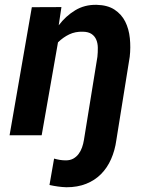

<svg xmlns="http://www.w3.org/2000/svg" viewBox="-20 -558 627 792"><path d="M233.4 -528.8 222.2 -453.6Q251 -491.7 290 -515.4Q329.1 -539.1 378.4 -538.1Q423.8 -537.1 452.6 -518.1Q481.4 -499 496.6 -468.8Q511.7 -438.5 515.6 -400.4Q519.5 -362.3 515.1 -323.7L460 19.5Q454.1 62.5 438.2 98.4Q422.4 134.3 396.7 160.2Q371.1 186 335.4 200.2Q299.8 214.4 254.4 214.4Q236.3 213.9 219 211.4Q201.7 209 184.1 205.1L203.1 96.2Q214.8 99.6 227.1 101.6Q239.3 103.5 251.5 103.5Q269.5 103.5 282.5 96.2Q295.4 88.9 304.2 77.1Q313 65.4 318.4 50.3Q323.7 35.2 326.2 19.5L381.8 -323.7Q383.8 -342.8 383.5 -361.1Q383.3 -379.4 377.2 -394Q371.1 -408.7 357.9 -417.7Q344.7 -426.8 321.8 -427.2Q291 -428.2 265.9 -416.3Q240.7 -404.3 219.2 -383.3L151.9 0H19.5L111.3 -528.3Z"/></svg>

Font: Roboto Mono
Style: Bold Italic
Weight: 700
Designer: Google
Version: Version 2.000985; 2015; ttfautohint (v1.3)